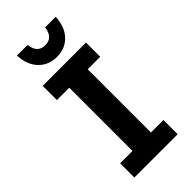

<svg xmlns="http://www.w3.org/2000/svg" viewBox="-279 -962 1022 1022"><g transform="rotate(-45 232.5 -450.5)"><path d="M70 0V-107H163V-583H70V-690H396V-583H302V-107H396V0ZM87 -901H167Q175 -833 233 -833Q291 -833 299 -901H379Q375 -827 335 -786Q295 -745 233 -745Q171 -745 131 -786Q91 -827 87 -901Z"/></g></svg>

Font: Radio Canada SemiBold
Style: Regular
Weight: 600
Designer: Charles Daoud, Etienne Aubert Bonn, Alexandre Saumier Demers, Jacques Le Bailly
Foundry: Radio-Canada
Version: Version 2.104; ttfautohint (v1.8.4.7-5d5b);gftools[0.9.28.de